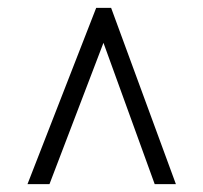

<svg xmlns="http://www.w3.org/2000/svg" viewBox="-20 -673 518 489"><path d="M263 -653 428 -204H374L225 -615H263L106 -204H50L225 -653Z"/></svg>

Font: Karma Variable Light
Style: Regular
Weight: 300
Designer: Joana Correia
Foundry: Indian Type Foundry
Version: Version 3.000